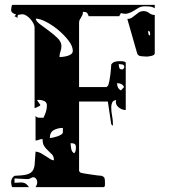

<svg xmlns="http://www.w3.org/2000/svg" viewBox="-20 -767 697 794"><path d="M620 -733Q610 -739 600.5 -740Q591 -741 580 -741Q564 -741 553 -734.5Q542 -728 531.5 -721.5Q521 -715 509 -711.5Q497 -708 480 -713L473 -700H347Q342 -713 338 -715.5Q334 -718 323 -718Q323 -710 320.5 -704.5Q318 -699 315 -694.5Q312 -690 309.5 -685Q307 -680 307 -673V-407H420Q421 -407 423.5 -409.5Q426 -412 427 -413Q430 -421 432.5 -433.5Q435 -446 436.5 -459Q438 -472 439 -483.5Q440 -495 440 -500Q446 -509 455 -511.5Q464 -514 473 -514Q474 -514 478.5 -514Q483 -514 487.5 -513.5Q492 -513 496 -511.5Q500 -510 500 -507V-312Q484 -312 470 -323.5Q456 -335 460 -353Q448 -352 444 -343Q440 -334 440 -324Q440 -306 443.5 -288.5Q447 -271 447 -253V-247L440 -253L426 -347H307V-60Q307 -59 309.5 -56.5Q312 -54 313 -53Q319 -51 332 -49Q345 -47 358.5 -45Q372 -43 383.5 -41.5Q395 -40 400 -40Q411 -36 412.5 -29.5Q414 -23 414 -14Q414 -12 414 -2.5Q414 7 407 7H127Q134 -4 134 -14Q134 -21 129.5 -27.5Q125 -34 117 -34Q114 -34 113 -33Q112 -33 106.5 -30Q101 -27 100 -27Q97 -26 88.5 -26.5Q80 -27 70 -27.5Q60 -28 51.5 -28.5Q43 -29 40 -29V-11Q51 -11 59 -12Q67 -13 74 -12Q81 -11 87 -7Q93 -3 100 7H33Q29 7 27.5 -1.5Q26 -10 26 -13Q26 -31 40 -40Q72 -41 89 -45Q106 -49 114 -59.5Q122 -70 123.5 -89Q125 -108 127 -140Q139 -139 150 -133Q161 -127 170.5 -120.5Q180 -114 188 -109Q196 -104 203 -104Q203 -120 195.5 -128Q188 -136 179.5 -143.5Q171 -151 163.5 -161.5Q156 -172 156 -192Q147 -192 141 -189Q135 -186 127 -186V-287Q133 -281 138 -280.5Q143 -280 150 -280H160Q166 -293 170 -305Q174 -317 174 -331Q174 -344 163 -349Q152 -354 140 -354Q136 -354 133 -353L147 -333Q146 -331 145 -330Q142 -327 140 -327Q138 -326 131.5 -323Q125 -320 123 -320V-653Q123 -661 118 -670.5Q113 -680 105.5 -688.5Q98 -697 89 -702.5Q80 -708 73 -708Q68 -708 59 -706.5Q50 -705 53 -693L40 -700L47 -707Q39 -709 32.5 -713.5Q26 -718 26 -726Q26 -730 27.5 -738.5Q29 -747 33 -747H620ZM620 -547Q620 -539 606.5 -536Q593 -533 587 -533Q578 -533 564 -534.5Q550 -536 547 -547L507 -687V-689Q518 -689 525.5 -694Q533 -699 540 -705Q547 -711 554.5 -716Q562 -721 574 -721Q587 -721 597 -713Q607 -705 620 -705ZM281 -557Q281 -576 263.5 -599Q246 -622 221.5 -642.5Q197 -663 171 -676.5Q145 -690 128 -690Q128 -680 144.5 -667.5Q161 -655 181 -640.5Q201 -626 217.5 -610Q234 -594 234 -577Q234 -565 230 -554Q226 -543 226 -531Q230 -531 239.5 -532Q249 -533 258 -535.5Q267 -538 274 -543Q281 -548 281 -557ZM593 -633Q593 -629 594 -625.5Q595 -622 600 -620Q601 -622 601 -627Q601 -631 600 -634.5Q599 -638 593 -640ZM487 -480Q491 -481 493 -487Q494 -487 494 -490Q494 -499 485.5 -500.5Q477 -502 471 -502Q471 -496 473 -488Q475 -480 483 -480ZM493 -407Q486 -423 464 -423Q464 -402 480 -393ZM240 -238Q219 -238 202.5 -229Q186 -220 186 -196Q190 -196 199 -198Q208 -200 217 -203Q226 -206 233 -210.5Q240 -215 240 -220ZM294 -157Q294 -168 289 -171.5Q284 -175 272 -175Q272 -166 274.5 -152Q277 -138 287 -133Q292 -139 293 -144.5Q294 -150 294 -157Z"/></svg>

Font: Genkaimincho
Style: Regular
Weight: 800
Designer: Dr. Ken Lunde (project architect, glyph set definition & overall production); Masataka HATTORI \u670D \u90E8 \u6B63 \u8C
Foundry: Adobe Systems Incorporated
Version: Version 1.00